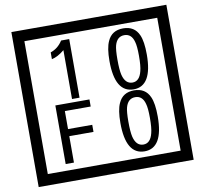

<svg xmlns="http://www.w3.org/2000/svg" viewBox="-106 -1075 1366 1281"><g transform="rotate(-10 577.5 -435.0)"><path d="M1103 90H53V-960H1103ZM1028 15V-885H128V15ZM425 -450H374V-781Q328 -743 288 -735V-781Q339 -798 370 -847H425ZM917 -656Q917 -442 791 -442Q664 -442 664 -656Q664 -744 685 -789Q714 -855 791 -855Q868 -855 897 -789Q917 -745 917 -656ZM864 -656Q864 -723 855 -752Q840 -809 791 -809Q742 -809 726 -752Q718 -723 718 -656Q718 -587 726 -553Q742 -488 791 -488Q839 -488 855 -554Q864 -587 864 -656ZM488 -379H313V-257H477V-209H313V-30H257V-427H488ZM917 -236Q917 -22 791 -22Q664 -22 664 -236Q664 -324 685 -369Q714 -435 791 -435Q868 -435 897 -369Q917 -325 917 -236ZM864 -236Q864 -303 855 -332Q840 -389 791 -389Q742 -389 726 -332Q718 -303 718 -236Q718 -167 726 -133Q742 -68 791 -68Q839 -68 855 -134Q864 -167 864 -236Z"/></g></svg>

Font: Unicode BMP Fallback SIL
Style: Regular
Weight: 400
Foundry: NRSI, SIL International
Version: Version 5.1 Based on Unicode 5.1